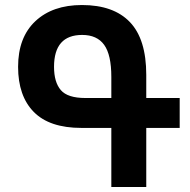

<svg xmlns="http://www.w3.org/2000/svg" viewBox="-20 -744 757 764"><path d="M562 0H423V-235H304Q177 -235 114.5 -298.5Q52 -362 52 -478Q52 -595 120.5 -659.5Q189 -724 306 -724Q432 -724 497 -656Q562 -588 562 -446V-354H695V-235H562ZM320 -354H423V-438Q423 -526 394.5 -565.5Q366 -605 307 -605Q195 -605 195 -478Q195 -417 222 -385.5Q249 -354 320 -354Z"/></svg>

Font: Noto Sans Armenian SemiCondensed
Style: Bold
Weight: 700
Width: 4
Designer: Monotype Design Team
Foundry: Monotype Imaging Inc.
Version: Version 2.008; ttfautohint (v1.8.4.7-5d5b)